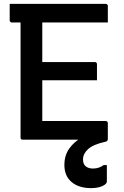

<svg xmlns="http://www.w3.org/2000/svg" viewBox="-20 -720 640 990"><path d="M30 -700H524Q529 -700 531 -698.5Q533 -697 534.5 -695Q536 -693 536 -689Q536 -665 536 -646.5Q536 -628 536 -604H41Q38 -604 35.5 -605.5Q33 -607 31.5 -609.5Q30 -612 30 -615Q30 -638 30 -657.5Q30 -677 30 -700ZM151 -400H469Q473 -400 475 -398.5Q477 -397 478.5 -395Q480 -393 480 -389Q480 -373 480 -359.5Q480 -346 480 -333Q480 -320 480 -306H151ZM97 0Q94 0 92 -0.5Q90 -1 88.5 -2.5Q87 -4 86.5 -6Q86 -8 86 -11Q86 -52 86 -109Q86 -166 86 -233Q86 -300 86 -371.5Q86 -443 86 -514Q86 -585 86 -648H204L198 -630Q198 -610 198 -586.5Q198 -563 198 -540Q198 -489 198 -433.5Q198 -378 198 -321Q198 -264 198 -207Q198 -150 198 -96H524Q530 -96 533 -93Q536 -90 536 -85Q536 -63 536 -42.5Q536 -22 536 0ZM477 -34Q487 -34 500.5 -27Q514 -20 535 0Q535 3 533 6Q531 9 523 11Q460 25 434 49Q408 73 408 102Q408 126 422 137.5Q436 149 459 149Q476 149 489 144.5Q502 140 515 131H531Q531 139 531 149Q531 159 531 174Q531 189 531 216Q531 229 507.5 239.5Q484 250 450 250Q386 250 349 218.5Q312 187 312 131Q312 81 337.5 45.5Q363 10 400.5 -10Q438 -30 477 -34Z"/></svg>

Font: Recursive Monospace Medium
Style: Regular
Weight: 500
Version: Version 1.047